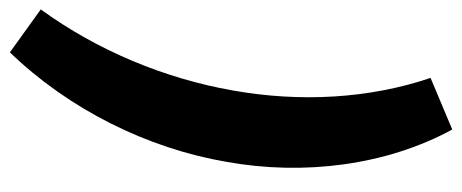

<svg xmlns="http://www.w3.org/2000/svg" viewBox="-300 -476 957 398"><g transform="rotate(-90 179.0 -277.5)"><path d="M109 181 216 136C173 9 165 -134 190 -274C215 -416 273 -555 358 -672L269 -736C151 -614 70 -451 42 -287C13 -126 35 45 109 181Z"/></g></svg>

Font: Fixel Display
Style: Bold Italic
Weight: 700
Italic angle: -10°
Designer: AlfaBravo + MacPaw
Foundry: Kyrylo Tkachov, Marchela Mozhyna, Serhii Makarenko, Maria Weinstein, Zakhar Kryvoshyya
Version: Version 1.210;Glyphs 3.2 (3217)